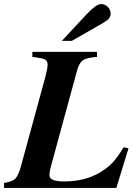

<svg xmlns="http://www.w3.org/2000/svg" viewBox="-42 -924 673 944"><path d="M590 -195 530 0H-22V-25Q18 -30 33 -45.5Q48 -61 60 -103L181 -546Q192 -588 192 -607Q192 -622 183 -629Q174 -636 151 -639Q131 -643 117 -644V-669H435V-644Q385 -641 365.5 -627.5Q346 -614 336 -574L207 -101Q201 -77 201 -62Q201 -32 273 -32Q377 -32 451 -77Q489 -100 512.5 -125.5Q536 -151 566 -200ZM311 -723H262L384 -854Q431 -904 454 -904Q474 -904 488 -890Q502 -876 502 -857Q502 -843 493.5 -833Q485 -823 463 -810Z"/></svg>

Font: STIX
Style: Bold Italic
Weight: 700
Italic angle: -16.33°
Designer: MicroPress Inc., with final additions and corrections provided by Coen Hoffman, Elsevier (retired)
Version: Version 1.1.1